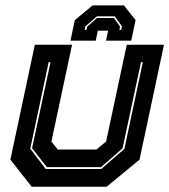

<svg xmlns="http://www.w3.org/2000/svg" viewBox="-20 -710 644 730"><path d="M100.5 0 19.5 -103 112.5 -540H254L175.5 -172L199.5 -141.5H346.5L383.5 -172L462 -540H603.5L510.5 -103L385.5 0ZM154 -67.5H365L453 -144L523 -473.5H516L446 -146L364 -74.5H158L102 -146.5L172 -473.5H165L95 -144.5ZM451 -689.5 495.5 -633.5 479 -555.5H383L391 -593.5H352L344 -555.5H248L264.5 -633.5L332 -689.5ZM416.5 -648H348.5L304.5 -609.5L302 -596.5H309L311.5 -608.5L348.5 -641.5H413.5L436.5 -608.5L434 -596.5H441L443.5 -609.5Z"/></svg>

Font: Tourney Thin ExtraBold
Style: Italic
Weight: 800
Italic angle: -12°
Version: Version 1.015